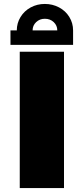

<svg xmlns="http://www.w3.org/2000/svg" viewBox="-20 -952 424 972"><path d="M80 -690H304V0H80ZM350 -798V-725H33V-798H65Q65 -835 84 -866Q103 -897 135.5 -914.5Q168 -932 207 -932Q246 -932 279 -914.5Q312 -897 331 -866Q350 -835 350 -798ZM270 -798Q270 -823 252 -840Q234 -857 207 -857Q181 -857 163 -840Q145 -823 145 -798Z"/></svg>

Font: Cairo Black
Style: Regular
Weight: 900
Designer: Mohamed Gaber, Accademia di Belle Arti di Urbino and others
Foundry: Kief Type Foundry, Accademia di Belle Arti di Urbino and others
Version: Version 3.011